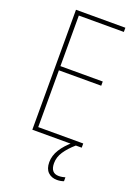

<svg xmlns="http://www.w3.org/2000/svg" viewBox="-172 -785 776 1074"><g transform="rotate(20 216.0 -248.5)"><path d="M380 0H86V-714H380V-689H112V-388H364V-363H112V-25H380ZM264 134Q264 193 313 193Q323 193 334 191Q345 189 351 187V210Q344 213 333.5 215Q323 217 311 217Q278 217 257.5 197Q237 177 237 138Q237 99 260 62Q283 25 325 -10L345 0Q307 33 285.5 65.5Q264 98 264 134Z"/></g></svg>

Font: Noto Sans Telugu Condensed Thin
Style: Regular
Weight: 100
Width: 3
Designer: Jelle Bosma - Monotype Design Team
Foundry: Monotype Imaging Inc.
Version: Version 2.005; ttfautohint (v1.8.4.7-5d5b)